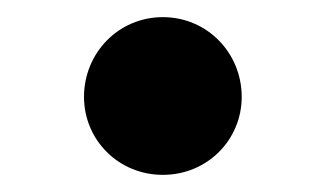

<svg xmlns="http://www.w3.org/2000/svg" viewBox="-20 -480 380 224"><path d="M170 -276C222 -276 262 -317 262 -367C262 -418 222 -460 170 -460C118 -460 78 -418 78 -367C78 -317 118 -276 170 -276Z"/></svg>

Font: Source Han Serif KR Heavy
Style: Regular
Weight: 900
Designer: Ryoko NISHIZUKA 西塚涼子 (kana & ideographs); Frank Grießhammer (Latin, Greek & Cyrillic); Wenlong ZHANG 张文龙 (bopomofo); San
Foundry: Adobe
Version: Version 2.001;hotconv 1.1.0;makeotfexe 2.6.0